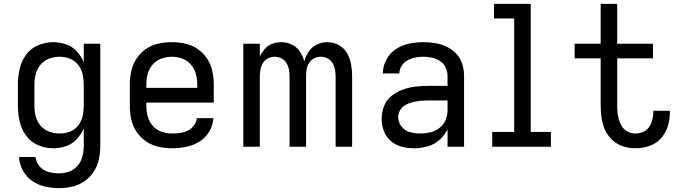

<svg xmlns="http://www.w3.org/2000/svg" viewBox="-20 -755 3496 988"><path d="M284 213Q319 213 353 205Q387 197 415.5 177Q444 157 463 127.5Q482 98 489 63.5Q496 29 496 -5V-530H411V-435Q398 -466 375 -491Q352 -516 320 -527Q288 -538 254 -538Q214 -538 176 -522Q138 -506 114 -473Q90 -440 81 -400Q72 -360 72 -320V-210Q72 -170 81 -130.5Q90 -91 114 -57.5Q138 -24 176 -8Q214 8 254 8Q288 8 320 -3Q352 -14 375 -39Q398 -64 411 -95V-5Q411 22 404.5 48.5Q398 75 380.5 96.5Q363 118 337 127.5Q311 137 284 137Q257 137 230 130Q203 123 184 101.5Q165 80 163 53H78Q80 89 97.5 122Q115 155 145.5 176Q176 197 212 205Q248 213 284 213ZM287 -68Q260 -68 233.5 -77.5Q207 -87 189 -108Q171 -129 164 -156Q157 -183 157 -210V-320Q157 -348 164 -374.5Q171 -401 189 -422.5Q207 -444 233.5 -453.5Q260 -463 287 -463Q314 -463 339.5 -453Q365 -443 382 -421.5Q399 -400 405 -373.5Q411 -347 411 -320V-210Q411 -183 405 -157Q399 -131 382 -109Q365 -87 339.5 -77.5Q314 -68 287 -68Z M866 8Q903 8 939 0.5Q975 -7 1006.5 -26.5Q1038 -46 1057 -78.5Q1076 -111 1078 -147H993Q991 -127 978 -109.5Q965 -92 946.5 -83Q928 -74 907.5 -71Q887 -68 866 -68Q839 -68 812 -77Q785 -86 766.5 -107Q748 -128 740.5 -155Q733 -182 733 -210V-227H1080V-320Q1080 -355 1072.5 -389.5Q1065 -424 1045.5 -453.5Q1026 -483 997 -503Q968 -523 933.5 -530.5Q899 -538 864 -538Q829 -538 794.5 -530.5Q760 -523 731 -503Q702 -483 682.5 -453.5Q663 -424 655.5 -389.5Q648 -355 648 -320V-210Q648 -175 655.5 -140.5Q663 -106 683 -76.5Q703 -47 732.5 -27Q762 -7 796.5 0.5Q831 8 866 8ZM733 -303V-320Q733 -348 740 -374.5Q747 -401 765.5 -422.5Q784 -444 810.5 -453.5Q837 -463 864 -463Q892 -463 918 -453.5Q944 -444 962.5 -422.5Q981 -401 988 -374.5Q995 -348 995 -320V-303Z M1232 0H1317V-363Q1317 -381 1320.5 -398.5Q1324 -416 1333.5 -431.5Q1343 -447 1359.5 -455Q1376 -463 1393 -463Q1411 -463 1427.5 -455Q1444 -447 1453.5 -431.5Q1463 -416 1466.5 -398.5Q1470 -381 1470 -363V0H1555V-363Q1555 -381 1558 -398.5Q1561 -416 1571 -431.5Q1581 -447 1597 -455Q1613 -463 1631 -463Q1649 -463 1665 -455Q1681 -447 1690.5 -431.5Q1700 -416 1703.5 -398.5Q1707 -381 1707 -363V0H1792V-363Q1792 -394 1786.5 -424.5Q1781 -455 1765.5 -482Q1750 -509 1722.5 -523.5Q1695 -538 1664 -538Q1636 -538 1610 -525.5Q1584 -513 1568.5 -489.5Q1553 -466 1546 -439Q1539 -466 1523 -490Q1507 -514 1481 -526Q1455 -538 1427 -538Q1403 -538 1380.5 -529.5Q1358 -521 1342.5 -503Q1327 -485 1317 -464V-530H1232Z M2110 8Q2145 8 2179.5 -1.5Q2214 -11 2241 -34.5Q2268 -58 2283 -90V0H2368V-364Q2368 -395 2359 -425Q2350 -455 2328.5 -478Q2307 -501 2279 -514.5Q2251 -528 2220.5 -533Q2190 -538 2159 -538Q2122 -538 2085.5 -530.5Q2049 -523 2017.5 -502.5Q1986 -482 1968 -448Q1950 -414 1950 -377H2035Q2035 -377 2035 -377Q2035 -377 2035 -377Q2035 -398 2047 -416.5Q2059 -435 2077.5 -445Q2096 -455 2117 -459Q2138 -463 2159 -463Q2181 -463 2203.5 -458Q2226 -453 2245 -440.5Q2264 -428 2273.5 -407Q2283 -386 2283 -364V-313H2181Q2148 -313 2115.5 -309Q2083 -305 2051.5 -293.5Q2020 -282 1994 -261Q1968 -240 1956 -208.5Q1944 -177 1944 -144Q1944 -112 1955 -81.5Q1966 -51 1991 -29.5Q2016 -8 2047 0Q2078 8 2110 8ZM2143 -68Q2116 -68 2089.5 -75Q2063 -82 2046 -104Q2029 -126 2029 -153Q2029 -172 2039.5 -189Q2050 -206 2067.5 -215.5Q2085 -225 2104 -229.5Q2123 -234 2142 -236Q2161 -238 2181 -238H2283V-189Q2283 -163 2273 -138Q2263 -113 2241.5 -96.5Q2220 -80 2194.5 -74Q2169 -68 2143 -68Z M2513 0H2815V-76H2711V-735H2522V-660H2626V-76H2513Z M3249 8Q3285 8 3320 -3.5Q3355 -15 3380 -42Q3405 -69 3416 -104Q3427 -139 3427 -175Q3427 -180 3427 -185H3342V-179Q3342 -159 3337 -139Q3332 -119 3320 -101.5Q3308 -84 3289 -76Q3270 -68 3249 -68Q3230 -68 3212 -76.5Q3194 -85 3183 -101Q3172 -117 3166 -135.5Q3160 -154 3158 -173.5Q3156 -193 3156 -213V-455H3340V-530H3156V-735H3071V-530H2937V-455H3071V-213Q3071 -180 3075.5 -148Q3080 -116 3093.5 -86.5Q3107 -57 3131 -34.5Q3155 -12 3186 -2Q3217 8 3249 8Z"/></svg>

Font: Iosevka Sparkle
Style: Regular
Weight: 400
Designer: Belleve Invis
Foundry: Belleve Invis
Version: Version 4.5.0; ttfautohint (v1.8.3)